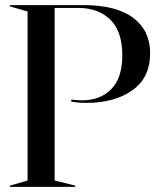

<svg xmlns="http://www.w3.org/2000/svg" viewBox="-20 -732 627 752"><path d="M19 -5 88 -25V-687L19 -707V-712H306Q436 -712 502 -662Q568 -612 568 -524Q568 -427 498 -378Q428 -329 318 -329Q291 -329 276 -331.5Q261 -334 259 -334V-342Q286 -339 300 -339Q373 -339 416 -383Q459 -427 459 -515Q459 -609 412 -655Q365 -701 286 -701H194V-25L275 -5V0H19Z"/></svg>

Font: Nyght Serif
Style: Regular
Weight: 400
Designer: Maksym Kobuzan
Version: Version 0.410